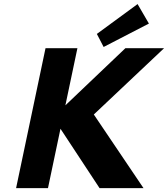

<svg xmlns="http://www.w3.org/2000/svg" viewBox="-20 -944 842 962"><path d="M465.3 -774 499.2 -708.6 726.1 -825.9 669.3 -923.6ZM699 -1.4 450.1 -370.3 802.2 -702.6H608.4L307.6 -416.2L367.9 -702.6H208.1L60.6 -1.4H220.4L283 -298.9L478.8 -1.4Z"/></svg>

Font: Hussar
Style: BdOblTwo
Weight: 700
Foundry: Cannot Into Space Fonts
Version: Version 2.00